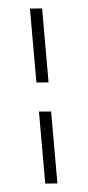

<svg xmlns="http://www.w3.org/2000/svg" viewBox="-52 -741 354 776"><g transform="rotate(-5 124.5 -353.0)"><path d="M100 -710V-410L149 -406V-706ZM100 -292V0L149 4V-288Z"/></g></svg>

Font: Catamaran Thin Thin
Style: Regular
Weight: 250
Version: Version 2.000